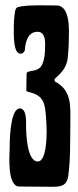

<svg xmlns="http://www.w3.org/2000/svg" viewBox="-20 -717 301 737"><path d="M191 -404C191 -406 189 -409 189 -411C189 -419 234 -441 240 -494C242 -517 244 -539 244 -562C245 -597 251 -695 198 -696C154 -696 101 -699 58 -692C45 -690 40 -686 38 -674C34 -652 33 -630 33 -608C33 -589 30 -511 58 -511C68 -511 69 -514 75 -522C77 -552 85 -595 124 -595C155 -595 154 -556 153 -534C153 -512 151 -490 142 -470C127 -435 82 -452 82 -433L81 -369C83 -366 86 -365 89 -364C151 -351 153 -317 157 -261C158 -245 159 -230 159 -214C159 -190 158 -97 125 -97C82 -98 80 -210 80 -239C80 -255 82 -301 55 -301C54 -301 53 -301 52 -300C18 -292 17 -171 17 -146C16 -117 8 -1 54 -1L177 0C213 0 236 -2 242 -42C251 -107 249 -176 250 -241C250 -304 258 -370 191 -404Z"/></svg>

Font: DisSenso
Style: Regular
Weight: 400
Version: Version 1.150